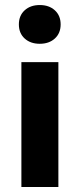

<svg xmlns="http://www.w3.org/2000/svg" viewBox="-20 -743 316 763"><path d="M65 0V-496H212V0ZM138 -569Q101 -569 78 -590Q55 -611 55 -646Q55 -681 78 -702Q101 -723 138 -723Q175 -723 198 -702Q221 -681 221 -646Q221 -611 198 -590Q175 -569 138 -569Z"/></svg>

Font: Source Sans 3 ExtraLight
Style: Bold
Weight: 700
Version: Version 3.052;hotconv 1.1.0;makeotfexe 2.6.0